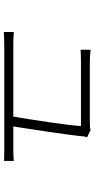

<svg xmlns="http://www.w3.org/2000/svg" viewBox="233 -745 490 996"><g transform="rotate(90 478.0 -247.0)"><path d="M146 -22C170.1 -23.1 190 -24.1 217 -24.1H752.8C771 -24.1 799 -24.1 815 -23.1V-73.2C796.9 -72.1 769.9 -71 750 -71H636C649.1 -153.1 681.1 -361.2 687.1 -431.1C687.1 -438.2 690 -446.7 692.1 -453.8L654.1 -471.9C648.1 -469.1 633.2 -468 620 -468H302.9C278.8 -468 258.9 -469.8 237.9 -471.9V-420.1C258.9 -421.2 277 -421.9 304 -421.9H633.9C631.7 -366.8 598 -144.2 584.9 -71H217C190 -71 168 -71.7 146 -73.9Z"/></g></svg>

Font: Karasuma Gothic
Style: Light
Weight: 300
Designer: Rasmus Andersson / Ryoko Nishizuka
Foundry: rsms
Version: Version 1.00